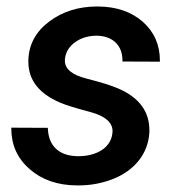

<svg xmlns="http://www.w3.org/2000/svg" viewBox="-20 -558 545 588"><path d="M323.7 -146.5C317.4 -105 275.9 -79.6 218.8 -79.6C162.1 -80.1 127.9 -109.9 126.5 -166.5L14.6 -167C14.6 -166 14.6 -165 14.6 -164.6C14.6 -114.3 33.2 -72.8 70.8 -40C108.4 -7.3 156.2 9.3 213.9 9.8C216.3 9.8 219.2 9.8 221.7 9.8C257.3 9.8 291.5 3.4 324.7 -9.3C390.6 -34.7 434.1 -86.4 437.5 -153.3C437.5 -155.3 437.5 -157.2 437.5 -159.7C437.5 -216.3 406.2 -258.8 344.2 -286.1C322.3 -295.9 289.1 -306.2 244.6 -317.4C200.7 -328.6 178.7 -346.7 178.7 -372.1C178.7 -374.5 178.7 -377.4 179.2 -379.9C182.1 -400.4 192.9 -417 211.4 -429.7C229.5 -442.4 251.5 -448.7 277.3 -448.7C326.2 -447.3 355 -418.5 355 -373C355 -371.6 355 -370.6 355 -369.6L469.7 -369.1C469.7 -370.1 469.7 -371.1 469.7 -372.1C469.7 -420.9 452.1 -460.4 417.5 -491.2C382.3 -522 336.9 -537.6 280.8 -538.1C279.8 -538.1 278.3 -538.1 277.3 -538.1C220.7 -538.1 171.9 -522.9 130.9 -492.2C89.8 -461.4 68.4 -421.9 66.9 -374.5C66.9 -372.6 66.9 -370.6 66.9 -368.7C66.9 -313 99.1 -271.5 164.1 -243.7C181.2 -236.3 212.4 -226.6 257.3 -214.8C302.2 -202.6 324.7 -183.1 324.7 -156.2C324.7 -153.3 324.2 -149.9 323.7 -146.5Z"/></svg>

Font: Roboto Medium
Style: Italic
Weight: 500
Italic angle: -12°
Designer: Google
Version: Version 2.137; 2017